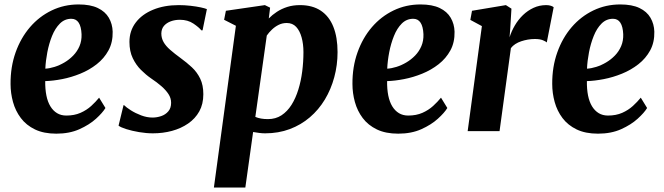

<svg xmlns="http://www.w3.org/2000/svg" viewBox="-20 -590 2986 864"><path d="M454.5 -104Q441.5 -82.5 411.8 -55.5Q382 -28.5 337.2 -8.5Q292.5 11.5 233.5 11.5Q177 11.5 137.5 -7.5Q98 -26.5 73.8 -58.8Q49.5 -91 38.5 -131Q27.5 -171 27.5 -212Q27 -289 50.2 -354.2Q73.5 -419.5 115 -467.8Q156.5 -516 212.5 -543Q268.5 -570 333.5 -570Q386.5 -570 420 -554Q453.5 -538 469.8 -510Q486 -482 487 -447.5Q488 -399.5 468.2 -363.2Q448.5 -327 415.2 -301Q382 -275 341.5 -258.5Q301 -242 259.8 -234Q218.5 -226 183.5 -225Q183 -189 188.8 -160.2Q194.5 -131.5 206.8 -111.5Q219 -91.5 236.8 -80.8Q254.5 -70 278.5 -70Q314.5 -70 342.2 -82.2Q370 -94.5 390.5 -113.2Q411 -132 426 -150.5ZM301 -505.5Q271 -505.5 249.5 -484Q228 -462.5 214.2 -428.2Q200.5 -394 193 -355Q185.5 -316 184 -281Q203 -282 225.5 -289Q248 -296 269.8 -308.8Q291.5 -321.5 309.5 -340Q327.5 -358.5 337.8 -382.5Q348 -406.5 347 -436Q345.5 -470.5 334 -488Q322.5 -505.5 301 -505.5Z M891.5 -453.5H886Q876 -466.5 850.5 -483.8Q825 -501 789.5 -501Q767 -501 748.2 -494Q729.5 -487 718 -473.8Q706.5 -460.5 706 -439.5Q706 -418.5 716 -400.8Q726 -383 745.8 -365.8Q765.5 -348.5 793 -328.5Q820.5 -308.5 843.8 -286.8Q867 -265 881 -236Q895 -207 895 -166Q895 -121.5 876.8 -88.8Q858.5 -56 826.5 -34Q794.5 -12 753.8 -1Q713 10 668 10Q638 10 605.8 4.5Q573.5 -1 548.2 -9Q523 -17 513.5 -24.5L536 -117H538Q548.5 -106.5 569 -93.5Q589.5 -80.5 615.2 -70.8Q641 -61 666.5 -61Q686 -61 705.2 -67.5Q724.5 -74 737.2 -88.8Q750 -103.5 750 -127.5Q750 -148.5 738.2 -166.5Q726.5 -184.5 706.5 -202Q686.5 -219.5 659.5 -237.5Q637 -253 614.8 -275Q592.5 -297 577.5 -328Q562.5 -359 562.5 -401.5Q562.5 -451 590.5 -488.2Q618.5 -525.5 668.8 -546.2Q719 -567 784.5 -567Q811 -567 837.2 -564Q863.5 -561 883.2 -556.8Q903 -552.5 911 -549Z M942.5 254 1041.5 -474 988.5 -501 996.5 -541.5 1172 -567 1195.5 -555.5 1189.5 -507Q1205 -523 1226 -536.8Q1247 -550.5 1272.8 -558.8Q1298.5 -567 1330 -567Q1386 -567 1423.8 -541.8Q1461.5 -516.5 1480.2 -469.2Q1499 -422 1499 -355.5Q1499 -297 1484.2 -242.5Q1469.5 -188 1441.8 -142Q1414 -96 1374.2 -62Q1334.5 -28 1283.8 -9Q1233 10 1173 10Q1160.5 10 1146.5 8.2Q1132.5 6.5 1119 4L1084 254ZM1129 -64Q1140.5 -59 1154.5 -56.5Q1168.5 -54 1186 -54Q1220.5 -54 1246.8 -71.2Q1273 -88.5 1291.8 -118.2Q1310.5 -148 1322.5 -186.8Q1334.5 -225.5 1340 -268.8Q1345.5 -312 1345.5 -355.5Q1345.5 -392 1337.2 -421.8Q1329 -451.5 1312.8 -469Q1296.5 -486.5 1270.5 -486.5Q1250.5 -486.5 1234 -478.2Q1217.5 -470 1204 -457.2Q1190.5 -444.5 1180.5 -430Z M1993 -104Q1980 -82.5 1950.2 -55.5Q1920.5 -28.5 1875.8 -8.5Q1831 11.5 1772 11.5Q1715.5 11.5 1676 -7.5Q1636.5 -26.5 1612.2 -58.8Q1588 -91 1577 -131Q1566 -171 1566 -212Q1565.5 -289 1588.8 -354.2Q1612 -419.5 1653.5 -467.8Q1695 -516 1751 -543Q1807 -570 1872 -570Q1925 -570 1958.5 -554Q1992 -538 2008.2 -510Q2024.5 -482 2025.5 -447.5Q2026.5 -399.5 2006.8 -363.2Q1987 -327 1953.8 -301Q1920.5 -275 1880 -258.5Q1839.5 -242 1798.2 -234Q1757 -226 1722 -225Q1721.5 -189 1727.2 -160.2Q1733 -131.5 1745.2 -111.5Q1757.5 -91.5 1775.2 -80.8Q1793 -70 1817 -70Q1853 -70 1880.8 -82.2Q1908.5 -94.5 1929 -113.2Q1949.5 -132 1964.5 -150.5ZM1839.5 -505.5Q1809.5 -505.5 1788 -484Q1766.5 -462.5 1752.8 -428.2Q1739 -394 1731.5 -355Q1724 -316 1722.5 -281Q1741.5 -282 1764 -289Q1786.5 -296 1808.2 -308.8Q1830 -321.5 1848 -340Q1866 -358.5 1876.2 -382.5Q1886.5 -406.5 1885.5 -436Q1884 -470.5 1872.5 -488Q1861 -505.5 1839.5 -505.5Z M2084.5 0 2148.5 -472.5 2096.5 -500.5 2104 -541.5 2256.5 -567 2281.5 -551 2276 -460 2273 -422Q2281.5 -449.5 2296.8 -475.5Q2312 -501.5 2333.2 -522Q2354.5 -542.5 2381 -554.8Q2407.5 -567 2438 -567Q2450 -567 2459 -564Q2468 -561 2471.5 -557.5L2440.5 -399Q2437 -403 2423.2 -408.8Q2409.5 -414.5 2387 -414.5Q2371 -414.5 2355.2 -411.8Q2339.5 -409 2325.2 -404.2Q2311 -399.5 2299 -391.8Q2287 -384 2279 -373.5L2228 0Z M2892 -104Q2879 -82.5 2849.2 -55.5Q2819.5 -28.5 2774.8 -8.5Q2730 11.5 2671 11.5Q2614.5 11.5 2575 -7.5Q2535.5 -26.5 2511.2 -58.8Q2487 -91 2476 -131Q2465 -171 2465 -212Q2464.5 -289 2487.8 -354.2Q2511 -419.5 2552.5 -467.8Q2594 -516 2650 -543Q2706 -570 2771 -570Q2824 -570 2857.5 -554Q2891 -538 2907.2 -510Q2923.5 -482 2924.5 -447.5Q2925.5 -399.5 2905.8 -363.2Q2886 -327 2852.8 -301Q2819.5 -275 2779 -258.5Q2738.5 -242 2697.2 -234Q2656 -226 2621 -225Q2620.5 -189 2626.2 -160.2Q2632 -131.5 2644.2 -111.5Q2656.5 -91.5 2674.2 -80.8Q2692 -70 2716 -70Q2752 -70 2779.8 -82.2Q2807.5 -94.5 2828 -113.2Q2848.5 -132 2863.5 -150.5ZM2738.5 -505.5Q2708.5 -505.5 2687 -484Q2665.5 -462.5 2651.8 -428.2Q2638 -394 2630.5 -355Q2623 -316 2621.5 -281Q2640.5 -282 2663 -289Q2685.5 -296 2707.2 -308.8Q2729 -321.5 2747 -340Q2765 -358.5 2775.2 -382.5Q2785.5 -406.5 2784.5 -436Q2783 -470.5 2771.5 -488Q2760 -505.5 2738.5 -505.5Z"/></svg>

Font: Merriweather 20pt ExtraBold
Style: Italic
Weight: 800
Italic angle: -7.8°
Version: Version 2.101